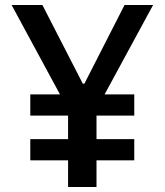

<svg xmlns="http://www.w3.org/2000/svg" viewBox="-20 -750 660 770"><path d="M518.5 -107V-192H367V-286.5H518.5V-371.5H399.5L594 -730H479.5L318.5 -414.5H312L150 -730H26.5L220.5 -371.5H101.5V-286.5H253V-192H101.5V-107H253V0H367V-107Z"/></svg>

Font: Monaspace Krypton Medium
Style: Regular
Weight: 500
Designer: Riley Cran & the Lettermatic Team
Foundry: Lettermatic
Version: Version 1.101 (Monaspace Krypton)